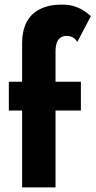

<svg xmlns="http://www.w3.org/2000/svg" viewBox="-20 -816 416 836"><path d="M18.5 -460V-334.7H332.2V-460ZM316.7 -633.7 375.7 -745.7Q365 -755.7 348.4 -767.2Q331.8 -778.7 307.3 -787.3Q282.8 -796 248.7 -796Q192.7 -796 153.5 -776Q114.3 -756 95.3 -718.3Q76.3 -680.7 76.3 -630V0H221.8V-591.5Q221.8 -615.8 227.8 -631Q233.8 -646.2 244.3 -652.9Q254.8 -659.7 269.8 -659.7Q284 -659.7 295.3 -654.1Q306.7 -648.5 316.7 -633.7Z"/></svg>

Font: Jost* Book
Style: Regular
Weight: 400
Version: Version 3.000